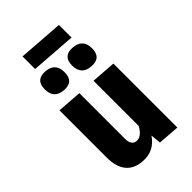

<svg xmlns="http://www.w3.org/2000/svg" viewBox="-294 -1098 1216 1216"><g transform="rotate(-45 313.5 -490.0)"><path d="M162 -883V-996L466 -974V-861ZM280 -737Q280 -653 197 -659Q114 -665 114 -749Q114 -833 197 -827Q280 -821 280 -737ZM510 -721Q510 -637 426 -643Q343 -649 343 -733Q343 -817 426 -811Q510 -805 510 -721ZM537 16 392 5 385 -64Q329 19 232 12Q86 2 86 -169V-589L252 -577V-170Q252 -109 295 -106Q337 -103 371 -164V-569L537 -557Z"/></g></svg>

Font: Xiangcui Wave Sans Xiangcui Wave Sans
Style: Regular
Weight: 800
Width: 3
Version: Version 0.920;March 28, 2024;FontCreator 14.0.0.2814 64-bit